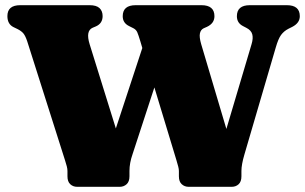

<svg xmlns="http://www.w3.org/2000/svg" viewBox="-20 -720 1176 740"><path d="M893 -657.5Q893 -700 943 -700H1085.5Q1135.5 -700 1135.5 -657.5Q1135.5 -631.5 1106.5 -616.5L1091.5 -609Q1074 -600 1063.2 -585.2Q1052.5 -570.5 1043 -537.5L922 -124.5Q910.5 -85.5 910.5 -61V-40.5Q910.5 -20 899.8 -10Q889 0 873 0H707Q691.5 0 680.5 -10Q669.5 -20 669.5 -40.5V-61Q669.5 -68 667 -77.8Q664.5 -87.5 660 -102.5L575 -383L490.5 -124.5Q479 -91.5 479 -61V-40.5Q479 -20 468 -10Q457 0 441.5 0H277.5Q261.5 0 250.8 -10Q240 -20 240 -40.5V-61Q240 -69 237.5 -78.8Q235 -88.5 230.5 -102.5L85 -560.5Q78 -581.5 70.5 -590.8Q63 -600 48.5 -607.5L32 -615.5Q8.5 -627 8.5 -658Q8.5 -700 58 -700H325.5Q351.5 -700 363.5 -688.8Q375.5 -677.5 375.5 -658Q375.5 -630 350 -618.5L337 -613Q309.5 -601 325.5 -549.5L426.5 -225L528.5 -535L521 -560.5Q513.5 -585.5 509 -595.8Q504.5 -606 493.5 -611.5L477.5 -619.5Q453 -631.5 453 -657.5Q453 -700 503 -700H756.5Q806.5 -700 806.5 -657.5Q806.5 -630 777.5 -616.5L765 -611Q753.5 -605.5 750.5 -591.2Q747.5 -577 755.5 -549.5L852.5 -223L949.5 -549.5Q956.5 -572.5 952.2 -588Q948 -603.5 929 -613L916.5 -619.5Q893 -631.5 893 -657.5Z"/></svg>

Font: Fraunces 9pt Soft Black
Style: Regular
Weight: 900
Version: Version 1.000;[b76b70a41]